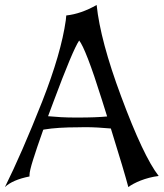

<svg xmlns="http://www.w3.org/2000/svg" viewBox="-20 -758 663 778"><path d="M623 -44.9Q603 -42.5 584.5 -37.6Q565.9 -32.7 549.8 -26.4Q533.7 -20 521 -13.2Q508.3 -6.3 500 0Q492.2 -29.8 474.6 -88.9Q457 -147.9 429.2 -237.3Q402.8 -239.7 376.7 -241.2Q350.6 -242.7 323.2 -242.7Q315.4 -242.7 309.1 -242.4Q302.7 -242.2 297.9 -242.2Q213.4 -242.2 160.2 -233.4L155.3 -232.4Q127.9 -155.3 113.8 -109.9Q99.6 -64.5 99.6 -49.3V-43Q30.8 -29.3 0 0Q33.7 -67.9 71.3 -154.1Q108.9 -240.2 151.4 -347.7Q228 -543 246.6 -675.8L248.5 -695.3Q308.1 -701.7 371.6 -737.8Q386.7 -592.8 470.7 -367.7Q561 -124.5 623 -44.9ZM414.1 -286.1 393.1 -353Q359.9 -459 336.7 -518.8Q313.5 -578.6 300.8 -593.8Q274.9 -555.7 196.3 -344.7L174.8 -287.1Q199.7 -284.7 227.3 -283.2Q254.9 -281.7 285.6 -281.7H295.9Q368.7 -281.7 414.1 -286.1Z"/></svg>

Font: MedievalSharp
Style: Regular
Weight: 500
Version: Version 1.0